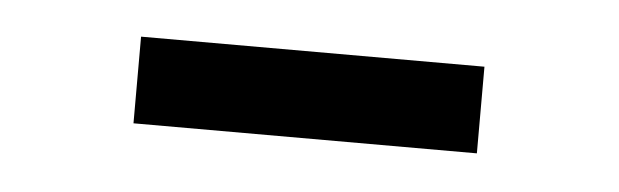

<svg xmlns="http://www.w3.org/2000/svg" viewBox="-24 -726 480 149"><g transform="rotate(5 216.0 -652.0)"><path d="M349.5 -686V-618.5H82V-686Z"/></g></svg>

Font: Merriweather 96pt
Style: Regular
Weight: 400
Version: Version 2.100